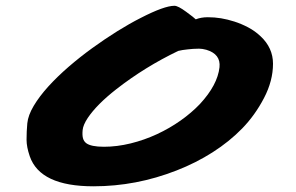

<svg xmlns="http://www.w3.org/2000/svg" viewBox="-20 -633 1036 671"><path d="M664.1 -565.4Q682.6 -572.8 706.3 -572.8Q730 -572.8 752.4 -569.1Q774.9 -565.4 799.3 -557.6Q823.7 -549.8 847.7 -537.1Q871.6 -524.4 890.6 -506.3Q934.1 -465.8 934.1 -410.2Q934.1 -350.6 902.6 -290.3Q871.1 -230 826.4 -184.1Q781.7 -138.2 723.1 -100.8Q664.6 -63.5 596.7 -37.1Q455.6 18.1 306.6 18.1Q120.1 18.1 84 -86.9Q72.8 -119.6 72.8 -144.5Q72.8 -173.8 75.4 -201.9Q78.1 -230 97.9 -263.2Q117.7 -296.4 148.9 -330.8Q180.2 -365.2 220 -399.7Q259.8 -434.1 303 -465.3Q346.2 -496.6 389.6 -523.7Q433.1 -550.8 471.7 -570.3Q554.2 -612.8 589.8 -612.8Q602.1 -612.8 630.6 -591.8Q659.2 -570.8 664.1 -565.4ZM286.6 -220.7Q270.5 -196.3 268.8 -178.5Q267.1 -160.6 270 -149.9Q272.9 -139.2 281.2 -132.8Q297.9 -120.1 343.3 -120.1Q388.7 -120.1 436.5 -131.8Q484.4 -143.6 528.6 -164.1Q572.8 -184.6 611.1 -211.7Q649.4 -238.8 678.7 -269.5Q740.2 -335.9 747.1 -397.9Q752 -443.8 701.2 -459Q687 -462.9 675.5 -462.9Q664.1 -462.9 654.8 -462.2Q645.5 -461.4 635.7 -460.4Q616.7 -458.5 603 -455.1Q486.8 -399.4 387.2 -321.8Q318.4 -268.1 286.6 -220.7Z"/></svg>

Font: Sarina
Style: Regular
Weight: 400
Designer: James Grieshaber
Foundry: James Grieshaber
Version: Version 1.001